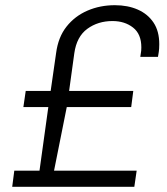

<svg xmlns="http://www.w3.org/2000/svg" viewBox="-20 -719 644 739"><path d="M27 0 35 -62H132L166 -307H70L79 -369H175L196 -515Q204 -576 236 -616.5Q268 -657 316.5 -678Q365 -699 422 -699Q472 -699 510.5 -682Q549 -665 571 -632Q593 -599 593 -549Q593 -542 592.5 -532Q592 -522 588 -500H520Q523 -517 523.5 -524Q524 -531 524 -537Q524 -588 492 -613Q460 -638 413 -638Q357 -638 316 -608Q275 -578 266 -514L246 -369H493L485 -307H237L188 -62H506L497 0Z"/></svg>

Font: Chivo Medium ExtraLight
Style: Italic
Weight: 250
Italic angle: -8.05°
Version: Version 2.002